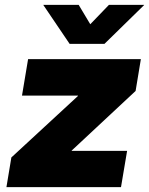

<svg xmlns="http://www.w3.org/2000/svg" viewBox="-20 -764 608 784"><path d="M6.3 0 26.4 -121.1 298.3 -372.1V-373.5H69.8L94.7 -522.5H555.2L533.7 -392.6L272.9 -149.4L272.5 -147.9H499L474.1 0ZM301.3 -744.1 348.6 -665 424.8 -744.1H568.4V-743.2L406.7 -585H264.2L157.2 -743.2V-744.1Z"/></svg>

Font: Inter 28pt Black
Style: Italic
Weight: 900
Italic angle: -9.3988°
Designer: Rasmus Andersson
Foundry: rsms
Version: Version 4.001;git-66647c0bb